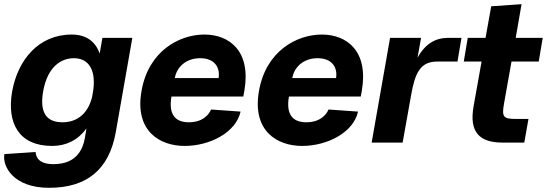

<svg xmlns="http://www.w3.org/2000/svg" viewBox="-37 -681 2626 917"><path d="M197 216C377 216 484 130 516 -50L595 -500H452L439 -425C419 -484 373 -516 306 -516C146 -516 48 -394 21 -244C-5 -94 52 16 212 16C279 16 336 -12 376 -68L368 -20C348 90 267 103 217 103C167 103 136 85 133 45L-16 55C-27 113 27 216 197 216ZM169 -244C190 -364 256 -403 316 -403C373 -403 422 -365 409 -254L403 -218C380 -126 319 -97 262 -97C202 -97 148 -124 169 -244Z M845 16C965 16 1090 -48 1112 -148L971 -158C963 -138 935 -97 865 -97C795 -97 768 -140 782 -220H1125L1130 -247C1163 -437 1059 -516 939 -516C819 -516 672 -437 639 -247C605 -56 725 16 845 16ZM798 -308C806 -358 849 -403 919 -403C989 -403 1015 -358 1007 -308Z M1406 16C1526 16 1651 -48 1673 -148L1532 -158C1524 -138 1496 -97 1426 -97C1356 -97 1329 -140 1343 -220H1686L1691 -247C1724 -437 1620 -516 1500 -516C1380 -516 1233 -437 1200 -247C1166 -56 1286 16 1406 16ZM1359 -308C1367 -358 1410 -403 1480 -403C1550 -403 1576 -358 1568 -308Z M1738 0H1886L1926 -224C1945 -334 1971 -387 2051 -387H2148L2167 -500H2100C2045 -500 1994 -473 1957 -405L1974 -500H1826Z M2363 0H2467L2487 -113H2425C2367 -113 2359 -123 2370 -185L2406 -387H2536L2555 -500H2426L2454 -661L2309 -651L2282 -500H2197L2178 -387H2263L2225 -174C2202 -46 2257 0 2363 0Z"/></svg>

Font: Uncut Sans
Style: Bold Italic
Weight: 700
Italic angle: -10°
Designer: Kasper Nordkvist
Foundry: Uncut Type
Version: Version 1.111;FEAKit 1.0